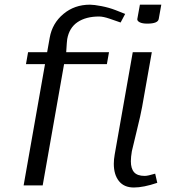

<svg xmlns="http://www.w3.org/2000/svg" viewBox="-20 -812 790 841"><path d="M561.5 -583.5H645L602.5 -343.8Q597.2 -312.5 577.9 -234.4Q558.6 -156.2 557.6 -149.9Q553.2 -124 553.2 -105.5Q553.2 -73.7 567.4 -57.6Q581.5 -41.5 613.8 -41.5Q627.4 -41.5 659.7 -51.3L668.9 -11.2Q608.4 9.3 566.4 9.3Q523.4 9.3 501 -18.8Q478.5 -46.9 478.5 -94.7Q478.5 -113.8 482.4 -135.3ZM592.8 -791.5H686.5L675.3 -729Q671.9 -708.5 625 -708.5Q603 -708.5 591.6 -714.6Q580.1 -720.7 581.5 -729ZM457.5 -583.5 448.2 -531.2H260.7L167 0H83.5L177.2 -531.2H93.8L103 -583.5H186.5L197.8 -647Q209 -710 257.6 -750.7Q306.2 -791.5 374 -791.5Q391.1 -791.5 424.3 -785.2Q457.5 -778.8 486.3 -767.6L528.3 -751L508.3 -713.4L460.4 -730Q432.1 -739.7 414.1 -739.7Q356.4 -739.7 319.8 -715.1Q283.2 -690.4 274.4 -640.6Q272.9 -632.8 270 -583.5Z"/></svg>

Font: Resagnicto
Style: Italic
Weight: 500
Italic angle: -10°
Version: Version 0.999